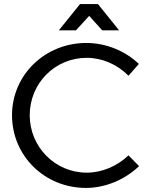

<svg xmlns="http://www.w3.org/2000/svg" viewBox="-20 -917 740 943"><path d="M418 -839 482 -768H565L461 -897H373L269 -768H353ZM611 -154C556 -101 481 -69 406 -69C250 -69 126 -196 126 -351C126 -508 250 -633 406 -633C482 -633 557 -600 611 -545L662 -603C595 -667 501 -706 404 -706C201 -706 39 -549 39 -351C39 -152 199 6 402 6C498 6 594 -35 663 -101Z"/></svg>

Font: Juman Normal
Style: Regular
Weight: 300
Designer: Bandar Raffah (Arabic) Julieta Ulanovsky (Latin)
Foundry: Caramella
Version: Version 5.022;PS 005.022;hotconv 1.0.88;makeotf.lib2.5.64775